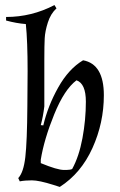

<svg xmlns="http://www.w3.org/2000/svg" viewBox="-20 -723 473 758"><path d="M390 -347Q390 -238 345 -138.5Q300 -39 216 15L191 7Q134 -11 106 -11Q78 -11 58 -7L52 -20Q73 -42 80 -103Q87 -164 88 -303L89 -442Q89 -561 82 -628Q44 -631 4 -642V-656Q105 -656 195 -703L203 -690Q180 -669 169 -634.5Q158 -600 156.5 -572Q155 -544 155 -489V-303Q150 -262 141 -229L151 -228Q169 -305 210 -378Q251 -451 308 -485Q390 -470 390 -347ZM141 -79Q206 -52 233 -52Q260 -52 265 -56Q292 -105 305.5 -177.5Q319 -250 319 -321.5Q319 -393 282 -406Q234 -370 194 -271.5Q154 -173 141 -93Z"/></svg>

Font: Almendra
Style: Italic
Weight: 400
Italic angle: -12°
Designer: Ana Sanfelippo
Foundry: Ana Sanfelippo
Version: Version 1.004